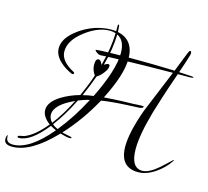

<svg xmlns="http://www.w3.org/2000/svg" viewBox="-279 -833 1299 1199"><g transform="rotate(15 370.5 -233.5)"><path d="M-102 221Q-155 221 -155 185Q-155 164 -146 157V168Q-146 207 -102 207Q6 207 136 51Q126 47 116.5 42Q107 37 99 32Q0 157 -76 157Q-85 157 -85 150Q-85 145 -76 143.5Q-67 142 -46 137Q17 114 89 26Q38 -12 38 -55Q38 -107 109 -151Q161 -183 226 -201Q242 -236 256 -271Q270 -306 282 -342Q260 -373 260 -407Q260 -446 280 -446Q294 -446 305 -417Q336 -531 339 -631Q323 -637 301 -637Q225 -637 145 -576Q59 -511 59 -439Q59 -376 149 -329Q153 -328 153 -323Q153 -315 145 -315H141Q94 -335 61 -366Q20 -405 20 -449Q20 -509 86 -563Q139 -607 205 -629Q259 -646 307 -646Q315 -646 323.5 -645.5Q332 -645 339 -644V-680Q339 -688 345 -688Q350 -688 351 -642Q458 -619 458 -496Q458 -394 372 -225Q399 -227 443 -229.5Q487 -232 548 -233Q553 -233 562 -233.5Q571 -234 585 -235Q596 -236 605 -236Q614 -236 621 -236Q627 -236 627 -233Q627 -223 605 -220L521 -216Q421 -211 360 -201Q283 -60 178 54L234 66Q242 68 242 71Q242 76 232 76Q211 76 169 63Q19 221 -102 221ZM699 171Q580 171 580 35Q580 -55 634 -206Q645 -235 760 -512Q767 -531 778 -558Q789 -585 803 -621Q812 -645 819 -645Q826 -645 826 -631Q826 -628 825.5 -625Q825 -622 824 -618Q820 -603 807.5 -565Q795 -527 774 -466Q746 -387 726 -324Q706 -261 692 -215Q647 -58 647 33Q647 156 722 156Q753 156 796 126Q825 105 862 69Q878 54 886 46.5Q894 39 894 39Q896 41 896 41Q896 43 893 48Q860 97 809 132Q752 171 699 171ZM240 -204Q256 -208 272.5 -211.5Q289 -215 308 -217Q403 -410 403 -519Q403 -601 351 -626Q350 -581 342.5 -530Q335 -479 319 -422Q336 -433 345 -433Q355 -433 355 -422Q355 -402 334 -376Q324 -363 314 -354Q304 -345 294 -339Q270 -272 240 -204ZM144 41Q184 -8 221 -65Q258 -122 292 -187Q273 -183 255 -177Q237 -171 220 -164Q168 -58 109 19Q121 31 144 41ZM101 12Q129 -24 154.5 -66Q180 -108 205 -157Q80 -101 80 -36Q80 -11 101 12ZM280 -474Q272 -474 260 -482Q248 -490 245 -497Q247 -499 247 -499Q261 -501 288.5 -502Q316 -503 357 -504Q386 -505 418 -505Q450 -505 486 -505Q549 -505 611 -504Q673 -503 734 -501Q757 -500 791 -498.5Q825 -497 870 -494Q880 -493 880 -490Q880 -486 861 -485Q549 -485 331 -476Q329 -476 322.5 -476Q316 -476 306 -475Q298 -474 291.5 -474Q285 -474 280 -474Z"/></g></svg>

Font: Love Light
Style: Regular
Weight: 400
Designer: Robert E. Leuschke
Foundry: Robert E. Leuschke
Version: Version 1.010; ttfautohint (v1.8.3)